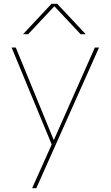

<svg xmlns="http://www.w3.org/2000/svg" viewBox="-20 -770 582 1010"><path d="M431 -590H404L267 -736H265L128 -590H101L251 -750H281ZM262 -35H264L479 -520H501L171 220H149L252 -10L41 -520H63Z"/></svg>

Font: Mplus 1p Thin
Style: Regular
Weight: 250
Version: Version 1.061